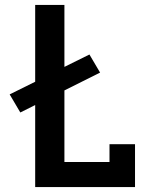

<svg xmlns="http://www.w3.org/2000/svg" viewBox="-20 -755 640 775"><path d="M122 0V-331L62 -301L19 -374L122 -425V-735H240V-485L341 -535L384 -462L240 -390V-101H422V-173H525V0Z"/></svg>

Font: Iosevka Book
Style: Bold
Weight: 700
Designer: Belleve Invis
Foundry: Belleve Invis
Version: Version 28.0.7; ttfautohint (v1.8.3)